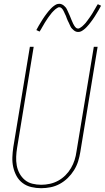

<svg xmlns="http://www.w3.org/2000/svg" viewBox="-20 -981 551 1009"><path d="M196 8Q170 8 144.5 2Q119 -4 99 -19Q79 -34 67 -56Q55 -78 49.5 -103Q44 -128 45 -154.5Q46 -181 50 -208L137 -735H157L70 -205Q66 -181 65 -157.5Q64 -134 68 -111.5Q72 -89 83 -69Q94 -49 111 -35Q128 -21 150.5 -15.5Q173 -10 197 -10Q219 -10 242 -15Q265 -20 286 -31.5Q307 -43 324 -60Q341 -77 353 -97.5Q365 -118 372 -140Q379 -162 382 -185L473 -735H493L402 -182Q398 -157 390.5 -133Q383 -109 369 -86.5Q355 -64 336 -45.5Q317 -27 294 -14.5Q271 -2 246 3Q221 8 196 8ZM390 -813Q384 -813 378 -815.5Q372 -818 367.5 -822Q363 -826 358.5 -830.5Q354 -835 351.5 -840Q349 -845 346.5 -850.5Q344 -856 341.5 -861.5Q339 -867 336 -872.5Q333 -878 331 -884.5Q329 -891 326.5 -897Q324 -903 321 -908.5Q318 -914 316.5 -918.5Q315 -923 311 -929Q307 -935 302.5 -939Q298 -943 292 -943Q287 -943 285 -941.5Q283 -940 279 -938Q275 -936 270.5 -932Q266 -928 260 -922Q254 -916 252 -913.5Q250 -911 247.5 -907.5Q245 -904 242.5 -901Q240 -898 237.5 -894.5Q235 -891 232 -887Q229 -883 226.5 -878.5Q224 -874 220.5 -869.5Q217 -865 214.5 -860Q212 -855 208.5 -849.5Q205 -844 202 -838.5Q199 -833 195.5 -827Q192 -821 188 -815L171 -823Q177 -835 183 -845Q189 -855 194.5 -864Q200 -873 205 -881Q210 -889 215.5 -896.5Q221 -904 225.5 -910Q230 -916 234.5 -921.5Q239 -927 246.5 -935Q254 -943 262 -949Q270 -955 276.5 -958Q283 -961 292 -961Q298 -961 304 -958.5Q310 -956 314.5 -952.5Q319 -949 323.5 -944Q328 -939 330.5 -934Q333 -929 335.5 -923.5Q338 -918 340.5 -912.5Q343 -907 345.5 -901.5Q348 -896 350.5 -889.5Q353 -883 355.5 -877Q358 -871 360.5 -865.5Q363 -860 365 -855.5Q367 -851 371 -845Q375 -839 379.5 -835Q384 -831 390 -831Q395 -831 397 -832.5Q399 -834 403 -836Q407 -838 411.5 -842Q416 -846 422 -852Q428 -858 430 -860.5Q432 -863 434.5 -866.5Q437 -870 439.5 -873Q442 -876 444.5 -880Q447 -884 450 -887.5Q453 -891 455.5 -895.5Q458 -900 461.5 -904.5Q465 -909 467.5 -914Q470 -919 473.5 -924.5Q477 -930 480 -935.5Q483 -941 486.5 -947Q490 -953 494 -959L511 -951Q505 -939 499 -929Q493 -919 487.5 -910Q482 -901 477 -893Q472 -885 466.5 -877.5Q461 -870 456.5 -864Q452 -858 447.5 -852.5Q443 -847 435.5 -839Q428 -831 420 -825Q412 -819 405.5 -816Q399 -813 390 -813Z"/></svg>

Font: Iosevka SS18 Thin
Style: Italic
Weight: 100
Italic angle: -9°
Monospace: yes
Designer: Belleve Invis
Foundry: Belleve Invis
Version: Version 25.1.1; ttfautohint (v1.8.4)